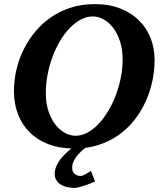

<svg xmlns="http://www.w3.org/2000/svg" viewBox="-20 -707 792 935"><path d="M442.9 176.8Q433.1 181.2 419.9 186.5Q406.7 191.9 392.6 196.5Q378.4 201.2 365 204.6Q351.6 208 341.8 208Q325.7 208 308.8 204.6Q292 201.2 278.1 193.1Q264.2 185.1 255.4 172.1Q246.6 159.2 246.6 140.1Q246.6 118.2 256.6 97.4Q266.6 76.7 282.5 58.3Q298.3 40 316.9 24.9Q322.8 20 328.1 16.1Q266.1 14.2 216.3 -4.4Q162.1 -25.4 124.5 -62.7Q86.9 -100.1 67.4 -151.1Q47.9 -202.1 47.9 -263.2Q47.9 -314.9 59.8 -366.7Q71.8 -418.5 95 -465.6Q118.2 -512.7 151.9 -553.2Q185.5 -593.8 229.2 -623.5Q272.9 -653.3 326.2 -670.2Q379.4 -687 440.9 -687Q513.2 -687 567.9 -664.8Q622.6 -642.6 659.2 -605.2Q695.8 -567.9 714.4 -519Q732.9 -470.2 732.9 -417Q732.9 -365.7 722.2 -313.7Q711.4 -261.7 689.7 -213.6Q668 -165.5 635.3 -123.5Q602.5 -81.5 559.1 -50.5Q515.6 -19.5 460.9 -1.5Q430.7 8.3 396.5 12.7L387.7 19.5Q372.6 31.7 360.1 45.9Q347.7 60.1 339.6 76.4Q331.5 92.8 331.5 110.8Q331.5 129.9 343.5 139.9Q355.5 149.9 373.5 149.9Q378.4 149.9 385 147.2Q391.6 144.5 398.4 140.4Q405.3 136.2 411.9 132.1Q418.5 127.9 422.9 125ZM577.1 -417Q577.1 -467.3 564.2 -506.3Q551.3 -545.4 530.5 -572.3Q509.8 -599.1 483.9 -613Q458 -627 432.1 -627Q402.3 -627 373.8 -611.8Q345.2 -596.7 319.8 -570.6Q294.4 -544.4 272.9 -508.5Q251.5 -472.7 236.1 -431.4Q220.7 -390.1 211.9 -345Q203.1 -299.8 203.1 -254.9Q203.1 -203.1 216.6 -164.1Q230 -125 251 -98.6Q272 -72.3 297.6 -59.1Q323.2 -45.9 348.1 -45.9Q377.4 -45.9 406 -61.3Q434.6 -76.7 460 -103.5Q485.4 -130.4 506.8 -166.3Q528.3 -202.1 543.9 -243.4Q559.6 -284.7 568.4 -329.1Q577.1 -373.5 577.1 -417Z"/></svg>

Font: Charis SIL Eur
Style: Bold Italic
Weight: 700
Italic angle: -11°
Foundry: SIL International
Version: Version 5.000